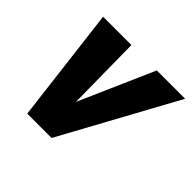

<svg xmlns="http://www.w3.org/2000/svg" viewBox="-127 -643 786 786"><g transform="rotate(45 266.0 -250.0)"><path d="M221 -500 225 -175 368 -500H532L259 0H118L57 -500Z"/></g></svg>

Font: Epunda Sans ExtraBold
Style: Italic
Weight: 800
Italic angle: -12.0243°
Designer: Simon Atzbach
Foundry: typofactur
Version: Version 2.204; ttfautohint (v1.8.4.7-5d5b)